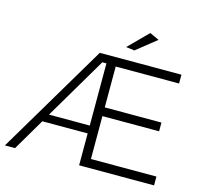

<svg xmlns="http://www.w3.org/2000/svg" viewBox="-123 -1037 1260 1178"><g transform="rotate(15 506.5 -448.5)"><path d="M953.5 0H477.5V-202.5H189.5L70.5 0H6L421.5 -699.5H940V-643.5H537.5V-384H897.5V-328.5H537.5V-56H953.5ZM477.5 -252.5V-647.5H451.5L218.5 -252.5ZM622.5 -768.5 568.5 -775.5 689.5 -897 749 -869.5Z"/></g></svg>

Font: Argentum Novus Light
Style: Regular
Weight: 300
Designer: Julieta Ulanovsky (font) & Cristiano Sobral (main changes)
Foundry: Julieta Ulanovsky (font) & Cristiano Sobral (main changes)
Version: Version 3.00;November 27, 2020;FontCreator 13.0.0.2655 64-bi